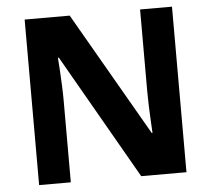

<svg xmlns="http://www.w3.org/2000/svg" viewBox="-51 -769 907 825"><g transform="rotate(-5 402.5 -357.0)"><path d="M720.3 0H525.1L216.9 -538.1H212.9Q214.9 -515.1 216.7 -483Q218.5 -450.9 220 -416.9Q221.5 -382.9 221.5 -352V0H84.8V-714H279.1L586.3 -181H589.7Q588.7 -201.2 586.9 -232.6Q585.1 -264 583.9 -298.3Q582.7 -332.7 582.7 -359.8V-714H720.3Z"/></g></svg>

Font: Noto Sans Meetei Mayek
Style: Regular
Weight: 400
Designer: Monotype Design Team and Neelakash Kshetrimayum
Foundry: Monotype Imaging Inc.
Version: Version 2.002